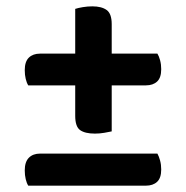

<svg xmlns="http://www.w3.org/2000/svg" viewBox="-20 -585 586 605"><path d="M332 -416H476Q481 -408 484.5 -395Q488 -382 488 -367Q488 -340 475 -328Q462 -316 440 -316H332V-171Q323 -169 308.5 -166.5Q294 -164 279 -164Q248 -164 232.5 -175Q217 -186 217 -220V-316H69Q64 -324 61 -336.5Q58 -349 58 -364Q58 -391 71 -403.5Q84 -416 106 -416H217V-557Q226 -560 241 -562.5Q256 -565 271 -565Q300 -565 316 -553.5Q332 -542 332 -509ZM69 0Q64 -8 61 -20.5Q58 -33 58 -48Q58 -75 71 -88Q84 -101 106 -101H476Q481 -92 484.5 -79Q488 -66 488 -51Q488 -24 475 -12Q462 0 440 0Z"/></svg>

Font: Baloo 2 SemiBold
Style: Regular
Weight: 600
Designer: Sarang Kulkarni and Ek Type
Foundry: Ek Type
Version: Version 1.640;hotconv 1.0.111;makeotfexe 2.5.65597; ttfautoh